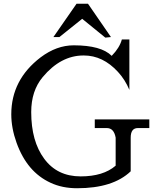

<svg xmlns="http://www.w3.org/2000/svg" viewBox="-20 -990 830 1021"><path d="M540 -790 570 -793 448 -970H387L264 -793H296L417 -890ZM372 -749Q281 -749 196 -685Q40 -566 40 -382Q40 -309 68 -231Q96 -153 141 -100Q186 -47 249 -18Q311 11 390 11Q581 11 675 -79V-258Q675 -309 713 -309H774V-355H484V-309H548Q586 -309 595 -258V-109Q529 -52 409 -52Q284 -52 215 -146Q146 -239 146 -394Q146 -507 207 -580Q303 -695 424 -695Q425 -695 426 -695Q527 -695 607 -608Q645 -567 668 -512V-780H628Q616 -736 574 -693Q518 -749 372 -749Z"/></svg>

Font: Sawarabi Mincho
Style: Regular
Weight: 400
Version: Version 1.082; ttfautohint (v1.8.4.7-5d5b)